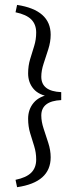

<svg xmlns="http://www.w3.org/2000/svg" viewBox="-20 -592 328 790"><path d="M128.9 64.5Q128.9 35.6 120.6 9.3Q112.3 -17.1 104 -44.4Q95.7 -71.8 95.7 -103.5Q95.7 -142.1 118.7 -169.4Q141.6 -196.8 189 -204.1V-193.4Q140.6 -199.7 118.2 -226.1Q95.7 -252.4 95.7 -290Q95.7 -321.3 104 -348.6Q112.3 -376 120.6 -402.6Q128.9 -429.2 128.9 -458Q128.9 -491.7 108.6 -512Q88.4 -532.2 43.9 -541.5L50.3 -571.8Q188.5 -550.8 188.5 -449.2Q188.5 -419.9 178.7 -389.4Q168.9 -358.9 159.4 -330.1Q149.9 -301.3 149.9 -276.4Q149.9 -216.3 231.9 -212.9V-180.2Q149.9 -176.3 149.9 -116.7Q149.9 -91.8 159.4 -63Q168.9 -34.2 178.7 -3.9Q188.5 26.4 188.5 55.2Q188.5 158.2 50.3 178.2L43.9 147.9Q88.4 138.7 108.6 118.4Q128.9 98.1 128.9 64.5Z"/></svg>

Font: Lateef Light
Style: Regular
Weight: 300
Designer: SIL International
Foundry: SIL International
Version: Version 4.200